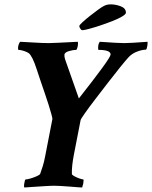

<svg xmlns="http://www.w3.org/2000/svg" viewBox="-20 -833 679 857"><path d="M88.9 3.9Q85.9 -1 87.9 -11.7Q90.8 -32.2 94.7 -32.2Q101.6 -32.2 115.2 -36.1Q128.9 -40 142.6 -45.9Q156.2 -51.8 159.2 -56.6Q164.1 -70.3 170.4 -89.8Q176.8 -109.4 181.6 -135.7L213.9 -301.8Q214.8 -307.6 197.3 -364.3Q188.5 -392.6 179.2 -418.9Q169.9 -445.3 161.1 -471.7L143.6 -524.4Q125 -582 108.4 -595.7Q99.6 -601.6 85.4 -606Q71.3 -610.4 62.5 -610.4Q60.5 -610.4 60.5 -619.1Q60.5 -626 63.5 -634.8Q66.4 -643.6 70.3 -646.5L123 -643.6Q169.9 -640.6 197.3 -640.6Q215.8 -640.6 327.1 -646.5Q328.1 -645.5 328.1 -637.7Q328.1 -628.9 325.2 -620.1Q322.3 -610.4 320.3 -610.4Q306.6 -610.4 288.1 -605Q269.5 -599.6 267.6 -589.8Q266.6 -580.1 270.5 -568.4L332 -393.6Q400.4 -480.5 436 -529.3Q471.7 -578.1 473.6 -588.9Q474.6 -598.6 461.9 -604.5Q447.3 -610.4 419.9 -610.4Q418 -610.4 418 -619.1Q418 -638.7 425.8 -646.5Q507.8 -640.6 535.2 -640.6Q559.6 -640.6 638.7 -646.5Q638.7 -631.8 637.7 -628.9Q634.8 -611.3 630.9 -611.3Q614.3 -611.3 591.3 -602.5Q568.4 -593.8 552.7 -576.2Q541 -563.5 516.1 -532.7Q491.2 -502 461.9 -463.9Q432.6 -425.8 404.8 -389.6Q377 -353.5 358.9 -327.6Q340.8 -301.8 339.8 -296.9L309.6 -141.6Q299.8 -90.8 300.8 -56.6Q300.8 -52.7 311 -46.9Q321.3 -41 334 -36.6Q346.7 -32.2 351.6 -32.2Q354.5 -32.2 351.6 -13.7Q348.6 -1 346.7 3.9Q342.8 3.9 329.6 2.9Q316.4 2 293 0Q268.6 -2 251 -2.9Q233.4 -3.9 221.7 -3.9Q206.1 -3.9 177.2 -2Q148.4 0 122.6 1.5Q96.7 2.9 88.9 3.9ZM347.7 -698.2Q342.8 -698.2 338.4 -705.1Q334 -711.9 334 -716.8Q334 -720.7 347.7 -733.4Q361.3 -746.1 380.4 -761.2Q399.4 -776.4 417 -789.1Q434.6 -801.8 442.4 -805.7Q456.1 -813.5 473.6 -813.5Q497.1 -813.5 519.5 -804.7Q542 -795.9 542 -776.4Q542 -769.5 524.9 -759.3Q507.8 -749 481.4 -738.8Q455.1 -728.5 427.2 -719.2Q399.4 -710 377.4 -704.1Q355.5 -698.2 347.7 -698.2Z"/></svg>

Font: Crimson Text
Style: Bold Italic
Weight: 700
Italic angle: -11°
Designer: Sebastian Kosch
Foundry: Sebastian Kosch
Version: Version 1.100; ttfautohint (v1.8.4)